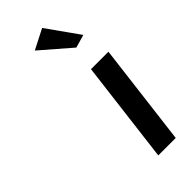

<svg xmlns="http://www.w3.org/2000/svg" viewBox="-237 -785 817 817"><g transform="rotate(-45 171.0 -376.5)"><path d="M317 -598 214 -743 124 -697 258 -581ZM285 -10 342 -472H237L180 -10Z"/></g></svg>

Font: Bluebird
Style: LiNrwObl
Weight: 300
Designer: Jasper
Foundry: Cannot Into Space Fonts
Version: Version 0.98